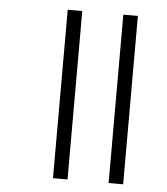

<svg xmlns="http://www.w3.org/2000/svg" viewBox="-49 -709 641 736"><g transform="rotate(5 271.5 -341.0)"><path d="M396 -17V-665H452V-17ZM182 -17V-665H238V-17Z"/></g></svg>

Font: Noto Sans Malayalam UI Light
Style: Regular
Weight: 300
Designer: Jelle Bosma - Monotype Design Team
Foundry: Monotype Imaging Inc.
Version: Version 2.104; ttfautohint (v1.8.4.7-5d5b)